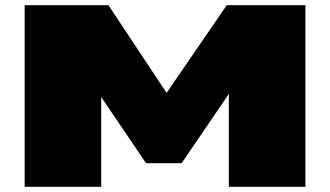

<svg xmlns="http://www.w3.org/2000/svg" viewBox="-20 -720 1272 740"><path d="M75 0V-700H398L622 -362L854 -700H1157V0H862V-358L680 -91H543L370 -346V0Z"/></svg>

Font: Georama ExtraExtended Black
Style: Regular
Weight: 900
Width: 8
Designer: Jean-Baptiste Levee
Foundry: Production Type
Version: Version 1.000